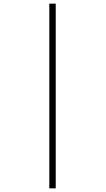

<svg xmlns="http://www.w3.org/2000/svg" viewBox="-20 -782 578 1051"><path d="M250 -762H285V249H250Z"/></svg>

Font: Noto Sans Gujarati ExtraLight
Style: Regular
Weight: 200
Designer: Jelle Bosma - Monotype Design Team, Universal Thirst
Foundry: Monotype Imaging Inc.
Version: Version 2.106; ttfautohint (v1.8.4.7-5d5b)